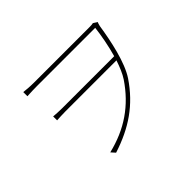

<svg xmlns="http://www.w3.org/2000/svg" viewBox="-136 -972 1272 1272"><g transform="rotate(-45 500.0 -335.5)"><path d="M178 -695V-656C217 -658 241 -659 270 -659C341 -659 755 -659 816 -659C809 -598 794 -514 772 -437H285C253 -437 229 -439 204 -441V-404C229 -405 253 -407 285 -407H763C747 -359 729 -316 708 -284C609 -137 478 -47 303 -5L329 24C506 -33 633 -120 733 -268C793 -358 827 -522 846 -646C849 -661 853 -669 855 -674L827 -692C820 -690 810 -689 796 -689C752 -689 341 -689 270 -689C231 -689 194 -693 178 -695Z"/></g></svg>

Font: Harano Aji Gothic KR ExtraLight
Style: Regular
Weight: 250
Foundry: Masamichi Hosoda
Version: HaranoAjiGothicKR-ExtraLight version 20220220;ttx 4.29.1